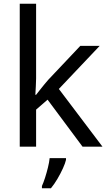

<svg xmlns="http://www.w3.org/2000/svg" viewBox="-20 -780 574 1021"><path d="M172 -363Q172 -347 170.5 -321Q169 -295 168 -276H172Q178 -284 190 -299Q202 -314 214.5 -329.5Q227 -345 236 -355L407 -536H510L293 -307L525 0H419L233 -250L172 -197V0H85V-760H172ZM331 70Q327 88 314.5 115.5Q302 143 285.5 171Q269 199 251 221H203V209Q211 192 219.5 165.5Q228 139 235 110.5Q242 82 244 61H331Z"/></svg>

Font: Noto Sans Historical
Style: Regular
Weight: 400
Designer: Monotype Design Team
Foundry: Monotype Imaging Inc.
Version: Version 2.013; ttfautohint (v1.8.4.7-5d5b)